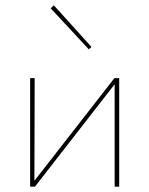

<svg xmlns="http://www.w3.org/2000/svg" viewBox="-20 -700 560 720"><path d="M313 -515 170 -669 182 -680 323 -524ZM427 0H410V-384L111 0H93V-407H110L109 -22L409 -407H427Z"/></svg>

Font: Ysabeau Infant Thin
Style: Regular
Weight: 200
Designer: Christian Thalmann (Catharsis Fonts)
Version: Version 0.003